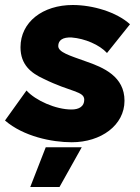

<svg xmlns="http://www.w3.org/2000/svg" viewBox="-24 -554 562 768"><path d="M263 15C380 15 474 -53 474 -151C474 -248 391 -284 318 -309C254 -332 209 -345 209 -370C209 -393 227 -406 263 -404C315 -400 374 -375 404 -342L496 -457C442 -506 347 -534 267 -534C147 -534 58 -466 58 -365C58 -295 100 -262 150 -239C259 -185 313 -190 313 -155C313 -129 293 -116 262 -116C199 -116 118 -152 82 -192L-4 -72C70 -8 184 15 263 15ZM97 194H214L303 35H159Z"/></svg>

Font: Fixel Display ExtraBold
Style: Italic
Weight: 800
Italic angle: -10°
Designer: AlfaBravo + MacPaw
Foundry: Kyrylo Tkachov, Marchela Mozhyna, Serhii Makarenko, Maria Weinstein, Zakhar Kryvoshyya
Version: Version 1.210;Glyphs 3.2 (3217)